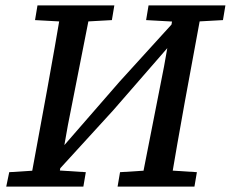

<svg xmlns="http://www.w3.org/2000/svg" viewBox="-20 -687 850 707"><path d="M3 0 14 -53 141 -61H171L296 -53L287 0ZM88 0 154 -359Q168 -436 181.5 -513Q195 -590 208 -667H317L230 -226L190 0ZM109 -613 118 -667H401L392 -613L267 -606H236ZM413 0 422 -53 549 -61H580L705 -53L696 0ZM497 0 584 -442 624 -667H726L660 -309Q646 -232 632.5 -154.5Q619 -77 606 0ZM518 -613 527 -667H810L801 -613L675 -606H644ZM175 -38 173 -132H199L420 -386L641 -629L642 -535H618L397 -281Z"/></svg>

Font: Source Serif 4 Medium
Style: Italic
Weight: 500
Italic angle: -12°
Designer: Frank Grießhammer
Foundry: Adobe Systems Incorporated
Version: Version 4.004;hotconv 1.0.116;makeotfexe 2.5.65601